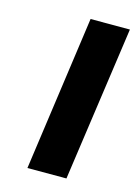

<svg xmlns="http://www.w3.org/2000/svg" viewBox="-85 -550 430 599"><g transform="rotate(15 130.0 -250.0)"><path d="M63 0H189L260 -500H133Z"/></g></svg>

Font: Unageo
Style: Bold-Italic
Weight: 700
Designer: Richard Sepsi
Foundry: Richard Sepsi
Version: Version 2.000